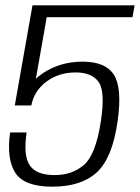

<svg xmlns="http://www.w3.org/2000/svg" viewBox="-20 -695 526 721"><path d="M176.5 6Q285 6 343.5 -47.8Q402 -101.5 421.5 -239Q439.5 -364 408 -413.8Q376.5 -463.5 290.5 -463.5Q206 -463.5 141.2 -420.2Q76.5 -377 60 -300L97.5 -299Q108.5 -354.5 154.8 -388.8Q201 -423 264 -423Q324.5 -423 350.2 -387.5Q376 -352 358.5 -238Q339.5 -114.5 295.5 -76Q251.5 -37.5 185 -37.5Q116.5 -37.5 91.8 -74Q67 -110.5 80 -197.5H18Q4 -99 37.2 -46.5Q70.5 6 176.5 6ZM35.5 -299H97L155.5 -630.5H477.5L485.5 -675H102Z"/></svg>

Font: Anybody UltraCondensed Thin Light
Style: Italic
Weight: 300
Italic angle: -10°
Version: Version 1.111